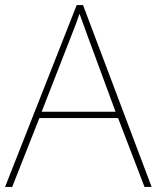

<svg xmlns="http://www.w3.org/2000/svg" viewBox="-20 -736 617 756"><path d="M549 0 445 -271H135L28 0H0L282 -716H307L577 0ZM325 -594Q321 -606 316 -619Q311 -632 305.5 -648Q300 -664 293 -682Q288 -667 282.5 -651.5Q277 -636 271 -621.5Q265 -607 260 -593L144 -296H435Z"/></svg>

Font: Noto Sans Thai Thin
Style: Regular
Weight: 250
Designer: Monotype Design Team
Foundry: Monotype Imaging Inc.
Version: Version 2.001